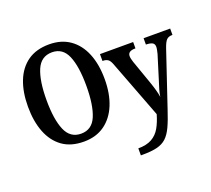

<svg xmlns="http://www.w3.org/2000/svg" viewBox="-155 -925 1500 1365"><g transform="rotate(-20 595.5 -242.5)"><path d="M342 10Q244 10 180 -36Q116 -82 83.5 -165Q51 -248 51 -359Q51 -470 83.5 -552Q116 -634 180.5 -679.5Q245 -725 343 -725Q435 -725 499.5 -679.5Q564 -634 597.5 -551.5Q631 -469 631 -358Q631 -247 597 -164.5Q563 -82 498.5 -36Q434 10 342 10ZM342 -50Q424 -50 458 -131Q492 -212 492 -358Q492 -504 458 -584.5Q424 -665 343 -665Q260 -665 225.5 -584.5Q191 -504 191 -358Q191 -212 225.5 -131Q260 -50 342 -50ZM687 187Q750 187 790 164.5Q830 142 853.5 100.5Q877 59 893 3L725 -438Q714 -466 699.5 -475Q685 -484 663 -484H660V-536H911V-488H908Q853 -488 853 -450Q853 -440 856 -428Q859 -416 863 -403L924 -230Q952 -151 959 -103Q962 -128 970 -155Q978 -182 985 -203L1045 -397Q1048 -409 1051 -423.5Q1054 -438 1054 -448Q1054 -470 1039 -478.5Q1024 -487 993 -488H990V-536H1191V-488H1188Q1161 -488 1146 -473Q1131 -458 1116 -414L977 -1Q953 73 931 120Q909 167 881 193Q853 219 810 229.5Q767 240 701 240H687Z"/></g></svg>

Font: Noto Serif SemiCondensed SemiBold
Style: Regular
Weight: 600
Width: 4
Designer: Monotype Design Team
Foundry: Monotype Imaging Inc.
Version: Version 2.013; ttfautohint (v1.8.4.7-5d5b)